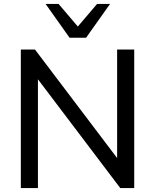

<svg xmlns="http://www.w3.org/2000/svg" viewBox="-20 -957 788 977"><path d="M86 0V-705H158L600 -121H576V-705H663V0H592L150 -584H173V0ZM334 -765 212 -937H278L376 -822L474 -937H540L418 -765Z"/></svg>

Font: Mulish ExtraLight Medium
Style: Regular
Weight: 500
Version: Version 3.603